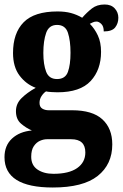

<svg xmlns="http://www.w3.org/2000/svg" viewBox="-27 -600 547 855"><path d="M208 235Q-7 235 -7 100Q-7 48 26.5 17Q60 -14 115 -19Q89 -30 66.5 -49.5Q44 -69 44 -105Q44 -138 68.5 -162.5Q93 -187 132 -209Q89 -225 60 -263.5Q31 -302 31 -364Q31 -453 78.5 -501Q126 -549 229 -549Q263 -549 289 -542Q315 -535 339 -521Q360 -545 382.5 -562.5Q405 -580 439 -580Q468 -580 484 -562.5Q500 -545 500 -521Q500 -496 486 -478Q472 -460 435 -460Q435 -483 424 -493.5Q413 -504 403 -504Q394 -504 386.5 -500.5Q379 -497 373 -494Q394 -473 408.5 -442.5Q423 -412 423 -369Q423 -289 376.5 -239Q330 -189 229 -189Q219 -189 202.5 -190Q186 -191 178 -193Q168 -187 158.5 -173Q149 -159 149 -142Q149 -124 161 -116.5Q173 -109 190 -109H294Q385 -109 429 -68.5Q473 -28 473 43Q473 132 408 183.5Q343 235 208 235ZM227 -248Q264 -248 275.5 -280Q287 -312 287 -365Q287 -419 275.5 -454Q264 -489 227 -489Q191 -489 178.5 -453.5Q166 -418 166 -364Q166 -313 178.5 -280.5Q191 -248 227 -248ZM211 174Q280 174 316.5 148.5Q353 123 353 79Q353 20 290 20H182Q167 20 151 27Q135 34 123.5 51Q112 68 112 98Q112 136 140 155Q168 174 211 174Z"/></svg>

Font: Noto Serif Tamil Condensed ExtraBold
Style: Regular
Weight: 800
Width: 3
Designer: Indian Type Foundry, Tom Grace, and the Monotype Design Team
Foundry: Monotype Imaging Inc.
Version: Version 2.004; ttfautohint (v1.8.4.7-5d5b)